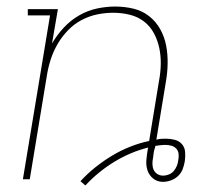

<svg xmlns="http://www.w3.org/2000/svg" viewBox="-20 -548 640 587"><path d="M241 19 226 6Q247 -17 271.5 -36.5Q296 -56 322.5 -72Q349 -88 378 -99.5Q407 -111 436 -117L466 -300Q471 -326 471.5 -351.5Q472 -377 467 -401Q462 -425 450.5 -446.5Q439 -468 420 -482.5Q401 -497 376.5 -503Q352 -509 326 -509Q302 -509 277.5 -504Q253 -499 230 -487Q207 -475 188.5 -456Q170 -437 157 -415Q144 -393 136 -369Q128 -345 124 -321L71 0H50L133 -501H65V-520H157L139 -415Q154 -441 175 -463.5Q196 -486 222 -501Q248 -516 276.5 -522Q305 -528 332 -528Q361 -528 388 -521.5Q415 -515 436 -498.5Q457 -482 470 -458.5Q483 -435 488 -408.5Q493 -382 492.5 -353.5Q492 -325 487 -297L458 -121Q465 -123 472 -123.5Q479 -124 487 -124Q501 -124 514.5 -120.5Q528 -117 536.5 -107Q545 -97 546 -83Q547 -69 545 -55Q543 -43 538.5 -31Q534 -19 524.5 -10Q515 -1 502.5 3.5Q490 8 478 8Q461 8 448.5 -2Q436 -12 431 -27Q426 -42 427.5 -59Q429 -76 432 -93L433 -97Q378 -83 329 -53Q280 -23 241 19ZM479 -11Q487 -11 496 -14.5Q505 -18 511 -25Q517 -32 520.5 -40.5Q524 -49 525 -58Q527 -68 526 -77.5Q525 -87 519 -93.5Q513 -100 504 -102.5Q495 -105 486 -105Q478 -105 470 -104Q462 -103 455 -102L454 -97Q451 -89 450 -81.5Q449 -74 448 -66Q446 -57 446 -47.5Q446 -38 449.5 -29.5Q453 -21 461 -16Q469 -11 479 -11Z"/></svg>

Font: Iosevka Etoile Thin
Style: Italic
Weight: 100
Italic angle: -9°
Designer: Belleve Invis
Foundry: Belleve Invis
Version: Version 22.1.2; ttfautohint (v1.8.4)